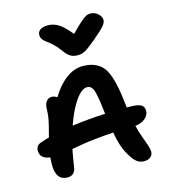

<svg xmlns="http://www.w3.org/2000/svg" viewBox="-133 -1007 1019 1150"><g transform="rotate(-15 376.5 -432.0)"><path d="M535.2 -900.9Q561 -900.9 581.1 -882.8Q601.1 -864.7 601.1 -844.2Q601.1 -828.1 586.2 -809.6Q571.3 -791 516.1 -744.1Q509.8 -738.8 493.9 -726.1Q478 -713.4 473.9 -710.4Q469.7 -707.5 458.5 -699.5Q447.3 -691.4 442.6 -689.7Q438 -688 429.2 -684.3Q420.4 -680.7 412.6 -679.9Q404.8 -679.2 395 -679.2Q370.6 -679.2 352.1 -690.7Q333.5 -702.1 314.9 -729Q295.4 -756.3 273.2 -777.1Q251 -797.9 237.5 -806.6Q224.1 -815.4 215.1 -827.6Q206.1 -839.8 206.1 -856Q206.1 -876 223.1 -887.5Q240.2 -898.9 270 -898.9Q304.2 -898.9 335.4 -879.9Q366.7 -860.8 409.2 -808.1Q450.7 -851.1 475.3 -871.6Q500 -892.1 510.5 -896.5Q521 -900.9 535.2 -900.9ZM618.2 37.1Q590.8 37.1 570.3 20Q549.8 2.9 526.9 -39.1Q497.6 -88.4 482.9 -176.8Q427.7 -173.8 372.8 -167.7Q317.9 -161.6 293.2 -157.5Q268.6 -153.3 221.2 -145Q209.5 -87.9 203.1 -40Q197.3 12.2 149.9 12.2Q78.1 12.2 78.1 -85Q78.1 -100.6 80.1 -130.9Q49.3 -134.3 33.7 -149.2Q18.1 -164.1 18.1 -187Q18.1 -222.7 51.8 -231.9Q83 -242.7 103 -248Q105 -256.3 110.4 -276.6Q115.7 -296.9 118.2 -306.2Q120.6 -315.4 124.5 -332.8Q128.4 -350.1 130.1 -361.1Q131.8 -372.1 133.3 -386.2Q134.8 -400.4 134.8 -413.1Q134.8 -444.3 147.2 -461.7Q159.7 -479 182.1 -479Q196.3 -479 214.8 -467.8Q254.4 -534.2 304.4 -571.5Q354.5 -608.9 407.2 -608.9Q447.3 -608.9 476.3 -597.9Q505.4 -586.9 525.6 -566.4Q545.9 -545.9 559.8 -509Q573.7 -472.2 582.3 -427.7Q590.8 -383.3 598.1 -316.9Q598.6 -314.5 599.1 -308.8Q599.6 -303.2 600.1 -300.8H617.2Q667.5 -300.8 687.3 -289.6Q707 -278.3 707 -252.9Q707 -226.1 683.6 -205.8Q660.2 -185.5 621.1 -181.2Q630.9 -142.6 644.5 -105Q658.2 -67.4 665.5 -45.7Q672.9 -23.9 672.9 -8.8Q672.9 12.2 658 24.7Q643.1 37.1 618.2 37.1ZM400.9 -480Q367.7 -480 329.3 -426Q291 -372.1 258.8 -279.8Q359.9 -293.5 464.8 -297.9Q462.9 -315.4 461.9 -323.2Q454.6 -388.7 447 -421.6Q439.5 -454.6 429 -467.3Q418.5 -480 400.9 -480Z"/></g></svg>

Font: Shantell Sans Irregular Bouncy
Style: Regular
Weight: 600
Designer: Stephen Nixon, Anya Danilova, Shantell Martin
Foundry: Arrow Type
Version: Version 1.006;[9816181b4]